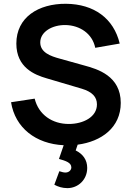

<svg xmlns="http://www.w3.org/2000/svg" viewBox="-20 -754 698 1016"><path d="M619 -209.5C619 -352.5 496 -388.5 426 -407.5L297 -443.5C248.5 -456.5 193 -476 193 -529.5C193 -585.5 256 -623 328 -621.5C402 -619.5 468.5 -577 484 -501L613.5 -523.5C581.5 -657 477.5 -732.5 329.5 -734C183 -735 66.5 -662.5 66.5 -523.5C66.5 -396.5 163 -358 227 -339.5L413 -284.5C467.5 -268 493 -241.5 493 -201.5C493 -135 421 -98 344 -98C257 -98 184.5 -146.5 163.5 -232L38.5 -213C60 -77.5 169.5 7.5 317 14.5L292 87C326.5 97 357.5 106 357.5 132C357.5 145 346 159 326 159C317.5 159 307.5 156.5 294 152L267.5 223.5C287 234 309.5 241.5 336.5 241.5C393 241.5 441.5 197.5 441.5 134.5C441.5 91.5 418.5 61 380.5 42L391 11.5C516 -5 619 -78.5 619 -209.5Z"/></svg>

Font: Hauora
Style: Bold
Weight: 700
Designer: Wayne Shih
Foundry: WCYS
Version: Version 1.001;hotconv 1.0.109;makeotfexe 2.5.65596